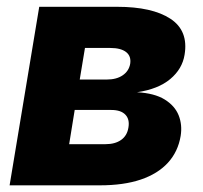

<svg xmlns="http://www.w3.org/2000/svg" viewBox="-20 -556 610 576"><path d="M8.8 0 97.7 -535.6H331.5Q436.5 -535.6 491.2 -499.8Q545.9 -463.9 533.7 -391.6Q526.9 -349.1 490.7 -318.8Q454.6 -288.6 391.1 -279.3Q443.4 -276.4 473.9 -257.6Q504.4 -238.8 515.9 -210.2Q527.3 -181.6 522 -148.4Q514.2 -101.1 483.9 -67.9Q453.6 -34.7 402.3 -17.3Q351.1 0 279.3 0ZM187.5 -123.5H296.9Q325.2 -123.5 343.3 -136.2Q361.3 -148.9 365.2 -172.9Q369.6 -197.8 356.2 -211.9Q342.8 -226.1 314 -226.1H204.1ZM219.2 -317.4H300.3Q329.6 -317.4 348.1 -330.1Q366.7 -342.8 370.6 -364.7Q374 -387.7 358.2 -399.9Q342.3 -412.1 311 -412.1H234.9Z"/></svg>

Font: Inter 20pt ExtraBold
Style: Italic
Weight: 800
Italic angle: -9.3988°
Version: Version 4.001;git-66647c0bb